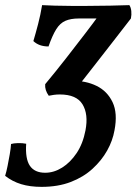

<svg xmlns="http://www.w3.org/2000/svg" viewBox="-61 -481 547 748"><path d="M101 247Q56 247 21.5 236.5Q-13 226 -41 204Q-36 188 -31.5 165.5Q-27 143 -23 120Q-19 97 -18 80Q-8 77 9 76.5Q26 76 41 79Q37 138 55.5 165Q74 192 115 192Q149 192 181 172Q213 152 237.5 115.5Q262 79 272 27Q284 -36 260.5 -74.5Q237 -113 172 -113Q160 -113 149 -111.5Q138 -110 129 -108Q113 -130 115 -153Q155 -201 196 -253.5Q237 -306 271 -350.5Q305 -395 323 -420L358 -409H246Q215 -409 194 -400Q173 -391 158 -367Q143 -343 128 -300Q91 -300 69 -321Q78 -351 87.5 -387.5Q97 -424 103 -461Q123 -460 152.5 -459Q182 -458 215 -458Q248 -458 279 -458Q326 -458 368 -459Q410 -460 443 -461Q449 -452 450.5 -438Q452 -424 449 -409Q423 -375 387 -329Q351 -283 311.5 -232Q272 -181 234 -133L220 -166Q273 -167 315 -146.5Q357 -126 377.5 -83Q398 -40 385 27Q378 67 356.5 105.5Q335 144 299.5 176.5Q264 209 214.5 228Q165 247 101 247Z"/></svg>

Font: Vollkorn Medium
Style: Italic
Weight: 500
Italic angle: -11°
Designer: Friedrich Althausen
Foundry: Friedrich Althausen
Version: Version 5.000